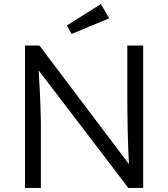

<svg xmlns="http://www.w3.org/2000/svg" viewBox="-20 -924 827 944"><path d="M103 0V-700H174L614 -117Q612 -148 610.5 -189.5Q609 -231 608 -276.5Q607 -322 606.5 -365Q606 -408 606 -443V-700H684V0H611L170 -578Q174 -519 176.5 -464.5Q179 -410 180 -370.5Q181 -331 181 -318V0ZM332 -757 309 -799 476 -904 517 -834Z"/></svg>

Font: Lexend Deca Light
Style: Regular
Weight: 300
Designer: Bonnie Shaver-Troup, Thomas Jockin
Foundry: Lexend
Version: Version 1.008; ttfautohint (v1.8.4.7-5d5b)